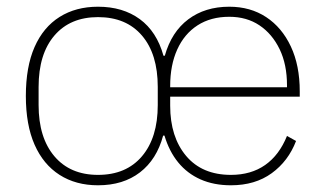

<svg xmlns="http://www.w3.org/2000/svg" viewBox="-20 -540 969 572"><path d="M272 -19Q356 -19 403 -74.5Q450 -130 450 -227V-281Q450 -379 403 -434Q356 -489 272 -489Q189 -489 142 -434Q95 -379 95 -281V-227Q95 -130 142 -74.5Q189 -19 272 -19ZM487 -280H835V-286Q835 -348 813 -393.5Q791 -439 753 -464.5Q715 -490 663 -490Q608 -490 568.5 -464.5Q529 -439 508 -392.5Q487 -346 487 -284ZM668 12Q617 12 577.5 -5.5Q538 -23 511 -56Q484 -89 470 -136H466Q447 -65 397 -26.5Q347 12 272 12Q206 12 157.5 -19Q109 -50 83 -109Q57 -168 57 -254Q57 -341 83 -400Q109 -459 157.5 -489.5Q206 -520 272 -520Q346 -520 396.5 -483Q447 -446 467 -374H471Q491 -445 541 -482.5Q591 -520 663 -520Q726 -520 773 -489Q820 -458 846.5 -401.5Q873 -345 873 -268V-252H487V-225Q487 -132 534.5 -75.5Q582 -19 668 -19Q728 -19 770 -48.5Q812 -78 835 -135L862 -120Q839 -60 789.5 -24Q740 12 668 12Z"/></svg>

Font: IBM Plex Sans ExtraLight
Style: Regular
Weight: 250
Designer: Mike Abbink, Paul van der Laan, Pieter van Rosmalen
Foundry: Bold Monday
Version: Version 3.201